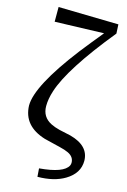

<svg xmlns="http://www.w3.org/2000/svg" viewBox="-149 -879 767 1157"><g transform="rotate(15 235.0 -300.5)"><path d="M263.7 -96.7 335 -81.1Q455.1 -48.8 456.1 44.9Q456.1 123 377.9 169.9Q311.5 210 208 210.9L204.1 159.2Q354.5 146.5 380.9 93.8Q384.8 85 384.8 76.2Q384.8 39.1 345.7 20.5Q325.2 10.7 292 2.9L192.4 -21.5Q51.8 -64.5 47.9 -191.4Q47.9 -313.5 255.9 -584Q304.7 -646.5 372.1 -728.5L66.4 -718.8V-810.5L441.4 -802.7L444.3 -746.1Q212.9 -461.9 165 -310.5Q148.4 -258.8 148.4 -214.8Q148.4 -146.5 209 -116.2Q232.4 -104.5 263.7 -96.7Z"/></g></svg>

Font: GenYoMin JP SemiBold
Style: Regular
Weight: 600
Version: Version 1.001;PS 1;hotconv 16.6.51;makeotf.lib2.5.65220 DEVE